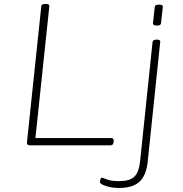

<svg xmlns="http://www.w3.org/2000/svg" viewBox="-20 -722 910 954"><path d="M129 0Q112 0 114 -15L185 -690Q186 -702 202 -702H210Q227 -702 225 -690L156 -36H533Q546 -36 545 -22L544 -14Q543 0 528 0ZM571 212Q537 212 507 202.5Q477 193 477 183Q477 177 479 169Q481 161 485 161Q491 161 511.5 169.5Q532 178 572 178Q624 178 647 156.5Q670 135 676 80L738 -513Q740 -525 756 -525H762Q778 -525 776 -513L714 80Q707 150 673 181Q639 212 571 212ZM759 -595Q739 -595 740 -607L749 -687Q749 -699 770 -699Q791 -699 789 -687L780 -607Q780 -595 759 -595Z"/></svg>

Font: Asap Expanded Expanded Thin
Style: Italic
Weight: 100
Width: 7
Italic angle: -6°
Designer: Pablo Cosgaya
Foundry: Omnibus-Type
Version: Version 3.001; ttfautohint (v1.8.4.7-5d5b)